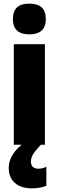

<svg xmlns="http://www.w3.org/2000/svg" viewBox="-20 -796 323 1056"><path d="M141 -776C83 -776 51 -751 51 -691C51 -632 85 -607 141 -607C198 -607 232 -632 232 -691C232 -751 200 -776 141 -776ZM150 94C150 66 163 44 205 0H227V-553H56V0H99C45 45 28 89 28 128C28 198 75 240 157 240C191 240 217 233 235 226V121C224 127 208 132 190 132C165 132 150 117 150 94Z"/></svg>

Font: Noto Sans Devanagari UI Condensed Black
Style: Regular
Weight: 900
Width: 3
Designer: Jelle Bosma - Monotype Design Team
Foundry: Monotype Imaging Inc.
Version: Version 2.004